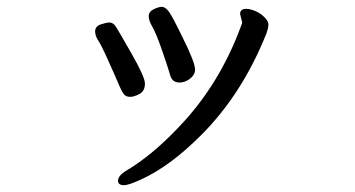

<svg xmlns="http://www.w3.org/2000/svg" viewBox="-20 -495 1040 563"><path d="M362 -211Q349 -211 343 -219Q337 -227 331 -241Q325 -255 313 -282.5Q301 -310 288.5 -337Q276 -364 267.5 -377Q259 -390 259 -403Q259 -418 275.5 -423.5Q292 -429 301 -429Q312 -429 320 -416.5Q328 -404 366.5 -336.5Q405 -269 405 -250Q405 -228 389 -219.5Q373 -211 362 -211ZM344 48Q326 48 326 35Q326 20 351 5Q425 -39 502 -120Q624 -246 688 -422Q690 -425 690 -430L684 -454Q684 -469 702 -469Q714 -469 729 -462.5Q744 -456 755.5 -444.5Q767 -433 767 -424Q767 -416 765.5 -411Q764 -406 762 -399Q692 -222 572 -101Q479 -7 392 32Q357 48 344 48ZM506 -253Q485 -253 479 -274.5Q473 -296 455.5 -346.5Q438 -397 427 -416Q416 -435 416 -447Q416 -461 431 -468Q446 -475 454 -475Q465 -475 475.5 -460.5Q486 -446 515 -386Q552 -312 552 -291Q552 -276 537.5 -264.5Q523 -253 506 -253Z"/></svg>

Font: LXGW WenKai Lite Medium
Style: Regular
Weight: 500
Designer: LXGW / Fontworks Inc.
Foundry: LXGW / Fontworks Inc.
Version: Version 1.511; March 25, 2025